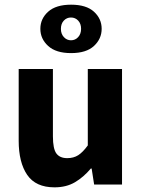

<svg xmlns="http://www.w3.org/2000/svg" viewBox="-20 -792 608 824"><path d="M214 12Q133.3 12 96.7 -41.5Q60.2 -95 60.2 -188V-496H207.1V-207Q207.1 -153.2 222 -133.3Q236.9 -113.3 268.5 -113.3Q296 -113.3 315.8 -126Q335.5 -138.6 356.8 -167.9V-496H503.7V0H384L373.3 -68.6H369.7Q338.8 -31.8 301.7 -9.9Q264.5 12 214 12ZM285.1 -564.1Q220.2 -564.1 186.7 -594.7Q153.2 -625.2 153.2 -668.4Q153.2 -711.7 186.7 -741.8Q220.2 -771.9 285.1 -771.9Q350.1 -771.9 383.2 -741.8Q416.3 -711.7 416.3 -668.4Q416.3 -625.2 383.2 -594.7Q350.1 -564.1 285.1 -564.1ZM284.6 -619.1Q303 -619.1 315.5 -632.8Q328 -646.6 328 -668.4Q328 -690.3 315.5 -703.6Q303.1 -716.9 284.5 -716.9Q266.6 -716.9 254 -703.7Q241.4 -690.4 241.4 -668Q241.4 -646.6 254.1 -632.8Q266.8 -619.1 284.6 -619.1Z"/></svg>

Font: Source Sans Variable
Style: Regular
Weight: 200
Designer: Paul D. Hunt
Foundry: Adobe Systems Incorporated
Version: Version 3.006;hotconv 1.0.111;makeotfexe 2.5.65597